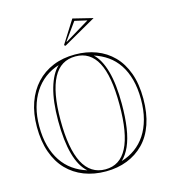

<svg xmlns="http://www.w3.org/2000/svg" viewBox="-135 -1047 1044 1171"><g transform="rotate(-15 387.0 -462.0)"><path d="M389 -723Q461 -723 522 -700Q583 -677 628 -631.5Q673 -586 698 -517Q723 -448 723 -355Q723 -264 699 -194.5Q675 -125 630 -79Q585 -33 524 -9Q463 15 389 15Q314 15 252 -9Q190 -33 145 -79.5Q100 -126 75.5 -195.5Q51 -265 51 -355Q51 -440 75 -508Q99 -576 143.5 -624Q188 -672 250 -697.5Q312 -723 389 -723ZM389 -711Q342 -711 307 -689.5Q272 -668 248.5 -624Q225 -580 213 -514Q201 -448 201 -358Q201 -268 213 -200Q225 -132 248.5 -87.5Q272 -43 307 -20.5Q342 2 389 2Q435 2 469.5 -20Q504 -42 527 -86.5Q550 -131 561.5 -198.5Q573 -266 573 -358Q573 -449 561.5 -515.5Q550 -582 527 -625Q504 -668 469.5 -689.5Q435 -711 389 -711ZM280 -21Q233 -62 209.5 -146.5Q186 -231 186 -358Q186 -481 210 -563.5Q234 -646 277 -686Q228 -671 189 -641.5Q150 -612 122.5 -569.5Q95 -527 80.5 -473.5Q66 -420 66 -355Q66 -286 81 -231Q96 -176 124 -134Q152 -92 191.5 -64Q231 -36 280 -21ZM497 -21Q546 -36 584.5 -64Q623 -92 650.5 -133.5Q678 -175 693 -230.5Q708 -286 708 -355Q708 -425 693 -480.5Q678 -536 650.5 -577Q623 -618 584.5 -645Q546 -672 499 -687Q542 -647 565 -565Q588 -483 588 -358Q588 -273 578 -207Q568 -141 547.5 -95Q527 -49 497 -21ZM348 -789 340 -795 431 -939 557 -908ZM360 -812 363 -811 517 -904 439 -922Z"/></g></svg>

Font: Kalnia Glaze Thin Medium
Style: Regular
Weight: 500
Version: Version 1.110